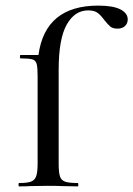

<svg xmlns="http://www.w3.org/2000/svg" viewBox="-20 -664 475 684"><path d="M435 -595Q435 -580 425 -571Q415 -562 399 -562Q382 -562 373.5 -569Q365 -576 352 -592Q340 -609 328 -618Q316 -627 294 -627Q246 -627 217.5 -576Q189 -525 189 -415V-81Q189 -50 193.5 -36Q198 -22 211.5 -17Q225 -12 257 -12Q259 -12 259 -6Q259 0 257 0L202 -1Q185 -2 149 -2L87 -1Q72 0 48 0Q46 0 46 -6Q46 -12 48 -12Q77 -12 90.5 -17Q104 -22 109 -36.5Q114 -51 114 -81V-394Q114 -424 110.5 -436.5Q107 -449 95 -452.5Q83 -456 53 -456Q51 -456 51 -462Q51 -468 53 -468H117Q141 -644 330 -644Q383 -644 409 -630.5Q435 -617 435 -595Z"/></svg>

Font: Cormorant SC Medium
Style: Regular
Weight: 500
Designer: Christian Thalmann (Catharsis Fonts)
Version: Version 3.000